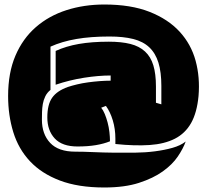

<svg xmlns="http://www.w3.org/2000/svg" viewBox="-20 -772 928 852"><path d="M861 -346Q854 -272 828 -226Q802 -180 756 -156.5Q710 -133 644 -128.5Q578 -124 492 -133V-157Q492 -200 480.5 -238Q469 -276 450 -302L429 -294Q438 -283 445 -266Q452 -249 457.5 -228.5Q463 -208 465.5 -186Q468 -164 468 -145Q441 -134 405.5 -128Q370 -122 324 -122Q256 -122 223 -157.5Q190 -193 190 -251Q190 -308 211.5 -338.5Q233 -369 281 -386Q299 -392 322 -397.5Q345 -403 370.5 -406.5Q396 -410 422 -412Q448 -414 471 -414V-437Q417 -437 353 -427Q289 -417 227 -396V-546Q273 -567 330 -577Q387 -587 463 -587Q519 -587 558.5 -577Q598 -567 623.5 -543.5Q649 -520 660.5 -482Q672 -444 672 -388V-316L696 -309V-391Q696 -452 683 -494Q670 -536 642.5 -562Q615 -588 571 -599Q527 -610 466 -610Q383 -610 319 -599Q255 -588 204 -565V-373Q189 -361 181 -344.5Q173 -328 170 -310.5Q167 -293 166.5 -275Q166 -257 166 -241Q166 -177 202.5 -138Q239 -99 314 -99Q350 -99 394 -97Q438 -95 485 -94.5Q532 -94 578.5 -94.5Q625 -95 667.5 -100.5Q710 -106 745.5 -116Q781 -126 804 -144Q793 -113 769 -77.5Q745 -42 702.5 -11.5Q660 19 596.5 39.5Q533 60 443 60Q327 60 245.5 29Q164 -2 113 -56.5Q62 -111 39 -185.5Q16 -260 16 -346Q16 -449 48.5 -525Q81 -601 139 -651.5Q197 -702 275 -727Q353 -752 443 -752Q561 -752 643.5 -719.5Q726 -687 777 -631.5Q828 -576 848 -502.5Q868 -429 861 -346Z"/></svg>

Font: ChangwonDangamAsac Bold
Style: Regular
Weight: 700
Designer: Choi Chi-young, Lee Youngbeen, Kim Jungjin, Yoon Jihee, Han Dohee
Foundry: YoonDesign Inc.
Version: Version 1.010;Build 20210623